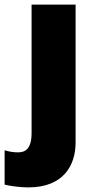

<svg xmlns="http://www.w3.org/2000/svg" viewBox="-71 -639 415 833"><path d="M52 174C204 174 257 79 257 -21V-619H66V-61C66 6 39 22 8 22C-14 22 -30 19 -51 13V162C-25 169 21 174 52 174Z"/></svg>

Font: Noto Sans Malayalam UI Black
Style: Regular
Weight: 900
Designer: Jelle Bosma - Monotype Design Team
Foundry: Monotype Imaging Inc.
Version: Version 2.104